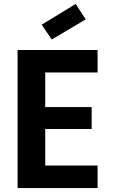

<svg xmlns="http://www.w3.org/2000/svg" viewBox="-20 -952 572 972"><path d="M474 -699V-585H209V-410H444V-299H209V-114H474V0H69V-699ZM363 -932 414 -854 242 -752 191 -827Z"/></svg>

Font: SVN-Poppins SemiBold
Style: Regular
Weight: 600
Designer: Ninad Kale (Devanagari), Jonny Pinhorn (Latin)
Foundry: Indian Type Foundry
Version: Version 3.002 2017